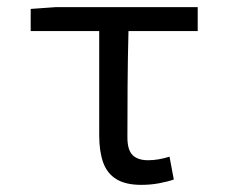

<svg xmlns="http://www.w3.org/2000/svg" viewBox="-20 -506 640 538"><path d="M376 12Q332 12 306 -4Q280 -20 269 -51Q258 -82 258 -127V-419H66V-481L136 -486H534V-419H340Q338 -341 337.5 -265.5Q337 -190 337 -121Q337 -86 351.5 -71.5Q366 -57 395 -57Q409 -57 424 -59.5Q439 -62 455 -67L467 -3Q450 3 426 7.5Q402 12 376 12Z"/></svg>

Font: Source Code Variable
Style: Regular
Weight: 400
Monospace: yes
Designer: Paul D. Hunt, Teo Tuominen
Foundry: Adobe Systems Incorporated
Version: Version 1.010;hotconv 1.0.106;makeotfexe 2.5.65593